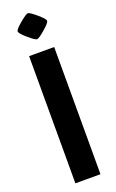

<svg xmlns="http://www.w3.org/2000/svg" viewBox="-174 -952 598 993"><g transform="rotate(-20 125.0 -455.5)"><path d="M56 0V-700H194V0ZM170.5 -881Q206 -851 206 -840Q206 -829 170.5 -798.5Q135 -768 125 -768Q115 -768 79.5 -798.5Q44 -829 44 -840Q44 -851 80 -881Q116 -911 125.5 -911Q135 -911 170.5 -881Z"/></g></svg>

Font: Germania One
Style: Regular
Weight: 400
Designer: John Vargas Beltran
Foundry: John Vargas Beltran
Version: Version 1.001